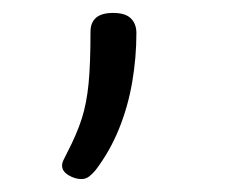

<svg xmlns="http://www.w3.org/2000/svg" viewBox="-20 -95 353 297"><path d="M106 182Q96 182 86 176Q76 170 76 161Q76 157 78.5 152Q81 147 84 141Q99 112 106.5 88.5Q114 65 117 34.5Q120 4 120 -46Q120 -60 128.5 -67.5Q137 -75 155 -75Q174 -75 182.5 -66.5Q191 -58 191 -44Q191 -6 184.5 32Q178 70 164 104.5Q150 139 128 168Q124 173 118.5 177.5Q113 182 106 182Z"/></svg>

Font: Playwrite US Modern ExtraLight
Style: Regular
Weight: 250
Designer: Veronika Burian, José Scaglione
Foundry: TypeTogether
Version: Version 1.003